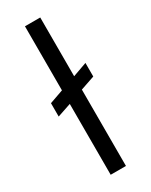

<svg xmlns="http://www.w3.org/2000/svg" viewBox="-186 -742 618 784"><g transform="rotate(-30 123.0 -350.0)"><path d="M86 0V-334L21 -312V-375L86 -398V-700H158V-423L225 -447V-383L158 -360V0Z"/></g></svg>

Font: Bricolage Grotesque 10pt Condensed Light
Style: Regular
Weight: 300
Width: 3
Designer: Mathieu Triay
Foundry: Atelier Triay
Version: Version 1.000; ttfautohint (v1.8.4.7-5d5b);gftools[0.9.32]